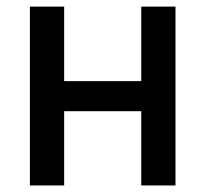

<svg xmlns="http://www.w3.org/2000/svg" viewBox="-20 -566 626 586"><path d="M441.4 -318.4Q441.4 -295.9 441.4 -226.6Q367.2 -226.6 145.5 -226.6Q145.5 -250 145.5 -318.4Q219.7 -318.4 441.4 -318.4ZM175.8 -545.9Q175.8 -409.2 175.8 0Q149.4 0 71.3 0Q71.3 -136.7 71.3 -545.9Q97.7 -545.9 175.8 -545.9ZM515.6 -545.9Q515.6 -409.2 515.6 0Q489.3 0 411.1 0Q411.1 -136.7 411.1 -545.9Q437.5 -545.9 515.6 -545.9Z"/></svg>

Font: DeepSea
Style: Medium
Weight: 500
Designer: Stem
Version: Version 3.019;git-0a5106e0b